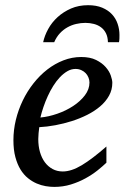

<svg xmlns="http://www.w3.org/2000/svg" viewBox="-20 -715 485 747"><path d="M328.1 -394Q328.1 -403.8 324.2 -413.3Q320.3 -422.9 313.5 -430.2Q306.6 -437.5 296.4 -442.1Q286.1 -446.8 273.9 -446.8Q257.3 -446.8 242.2 -438Q227.1 -429.2 213.1 -414.6Q199.2 -399.9 187.3 -380.9Q175.3 -361.8 165.8 -340.8Q156.2 -319.8 148.9 -298.3Q141.6 -276.9 137.2 -257.8Q168.9 -260.7 202.9 -272.5Q236.8 -284.2 264.6 -302.5Q292.5 -320.8 310.3 -344.2Q328.1 -367.7 328.1 -394ZM417 -393.1Q417 -365.7 404.3 -342.8Q391.6 -319.8 369.9 -301.3Q348.1 -282.7 319.6 -268.3Q291 -253.9 259.5 -243.9Q228 -233.9 195.3 -227.8Q162.6 -221.7 132.8 -220.2Q131.3 -210.4 130.1 -196.8Q128.9 -183.1 128.9 -173.8Q128.9 -146.5 135.5 -123.5Q142.1 -100.6 154.5 -83.7Q167 -66.9 184.6 -57.4Q202.1 -47.9 224.1 -47.9Q257.8 -47.9 298.3 -72.3Q338.9 -96.7 394 -145V-82Q379.9 -68.4 359.4 -52Q338.9 -35.6 312.7 -21.2Q286.6 -6.8 255.9 2.7Q225.1 12.2 190.9 12.2Q175.8 12.2 158 9.3Q140.1 6.3 122.6 -1.2Q105 -8.8 88.6 -22Q72.3 -35.2 59.8 -55.4Q47.4 -75.7 39.8 -103.8Q32.2 -131.8 32.2 -169.9Q32.2 -209.5 41.7 -248.8Q51.3 -288.1 68.6 -324Q85.9 -359.9 110.4 -390.9Q134.8 -421.9 164.1 -444.6Q193.4 -467.3 226.8 -480.2Q260.3 -493.2 295.9 -493.2Q330.6 -493.2 353.8 -481.7Q377 -470.2 391.1 -454.1Q405.3 -438 411.1 -420.9Q417 -403.8 417 -393.1ZM444.8 -579.1Q444.8 -572.3 444.6 -564.9Q444.3 -557.6 442.9 -550.8H399.9Q399.4 -571.3 392.3 -585.4Q385.3 -599.6 373.3 -608.6Q361.3 -617.7 345.5 -621.8Q329.6 -626 312 -626Q294.4 -626 276.4 -621.8Q258.3 -617.7 242.2 -608.6Q226.1 -599.6 212.9 -585.4Q199.7 -571.3 190.9 -550.8H147.9Q153.3 -576.2 167.5 -602.1Q181.6 -627.9 204.1 -648.4Q226.6 -668.9 256.3 -681.9Q286.1 -694.8 322.8 -694.8Q354.5 -694.8 377.7 -685.1Q400.9 -675.3 415.8 -659.2Q430.7 -643.1 437.7 -622.1Q444.8 -601.1 444.8 -579.1Z"/></svg>

Font: Charis SIL Viet
Style: Italic
Weight: 400
Italic angle: -11°
Foundry: SIL International
Version: Version 5.000